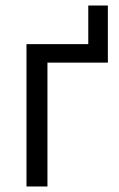

<svg xmlns="http://www.w3.org/2000/svg" viewBox="-20 -676 432 696"><path d="M76 0V-516H300V-656H371V-449H152V0Z"/></svg>

Font: IBM Plex Sans Condensed
Style: Regular
Weight: 400
Width: 3
Designer: Mike Abbink, Paul van der Laan, Pieter van Rosmalen
Foundry: Bold Monday
Version: Version 3.201